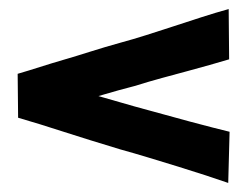

<svg xmlns="http://www.w3.org/2000/svg" viewBox="-20 -512 540 424"><path d="M485 -492 486 -381Q466 -375 443 -368.5Q420 -362 394 -355Q368 -348 338.5 -340Q309 -332 277 -322Q242 -313 210 -303.5Q178 -294 147 -285Q116 -276 84.5 -267.5Q53 -259 20 -252L19 -349Q43 -356 68 -364Q93 -372 120.5 -380Q148 -388 179.5 -398Q211 -408 247 -418Q273 -425 303 -434.5Q333 -444 363.5 -454Q394 -464 425 -474Q456 -484 485 -492ZM484 -108Q464 -115 435 -124.5Q406 -134 373.5 -144Q341 -154 308 -164Q275 -174 246 -182Q210 -193 179 -202.5Q148 -212 120.5 -221Q93 -230 68.5 -237.5Q44 -245 20 -252L19 -349Q40 -344 69.5 -336Q99 -328 134 -318Q169 -308 205.5 -297.5Q242 -287 277 -277Q310 -268 341 -259.5Q372 -251 399.5 -243.5Q427 -236 449 -230.5Q471 -225 487 -221Z"/></svg>

Font: Truculenta ExtraBold
Style: Regular
Weight: 800
Version: Version 1.002